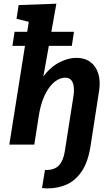

<svg xmlns="http://www.w3.org/2000/svg" viewBox="-20 -799 613 1061"><path d="M48.7 -545.4 60.5 -623.1H388.7L376.9 -545.4ZM527.2 -294.4 481.1 3.4Q467.7 93.5 433.1 145.7Q398.6 197.9 349.8 220Q301 242.1 242.7 242.1Q234.6 242.1 227.5 241.5Q220.3 240.8 212.2 240.1L228.5 140.6Q229.5 140.6 231 140.6Q232.5 140.6 232.9 140.6Q282.3 140.6 306.4 114.2Q330.4 87.8 338.3 36.1L385.1 -262.6Q390.4 -294.5 387.7 -318.5Q385.1 -342.4 373.8 -356.1Q362.6 -369.7 340.1 -369.7Q319.1 -369.7 296.8 -357Q274.5 -344.3 254.4 -318.3Q234.2 -292.2 218.7 -253Q203.2 -213.9 194.6 -160.2L169.5 0H31.5L142 -697L158.9 -673.3L71.3 -695.2L82.9 -770.9L291.5 -778.6L206.2 -301.2L153.5 -225.1Q174.6 -314.9 215.3 -370.9Q256.1 -426.9 305.9 -453.1Q355.7 -479.4 402.2 -479.4Q448.1 -479.4 479.1 -456.5Q510.2 -433.5 523.2 -392.1Q536.2 -350.6 527.2 -294.4Z"/></svg>

Font: Bitter Thin
Style: Italic
Weight: 100
Italic angle: -9°
Designer: Sol Matas, and Bitter project Authors
Foundry: Sol Matas
Version: Version 2.002